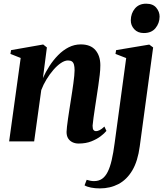

<svg xmlns="http://www.w3.org/2000/svg" viewBox="-20 -766 884 1040"><path d="M212.5 -343Q227 -376 247.8 -408.2Q268.5 -440.5 294.8 -467.2Q321 -494 352 -509.8Q383 -525.5 417.5 -525.5Q470.5 -525.5 497 -494.5Q523.5 -463.5 523.5 -412.5Q523.5 -388.5 520.2 -360.2Q517 -332 512.5 -302Q508 -272 503.5 -242Q499.5 -215 494.8 -184.8Q490 -154.5 486.5 -128Q483 -101.5 481.5 -85Q481.5 -67.5 486.8 -61.5Q492 -55.5 499.5 -55.5Q508.5 -55.5 520 -61.2Q531.5 -67 545.5 -80.5L556.5 -57Q546 -44 525.5 -28.2Q505 -12.5 475.2 -0.5Q445.5 11.5 405.5 11.5Q387.5 11.5 372.8 4.5Q358 -2.5 349.2 -16.2Q340.5 -30 340.5 -51.5Q340.5 -61 342.8 -80.2Q345 -99.5 348.5 -123.8Q352 -148 356 -173.5Q360 -199 363.5 -221.5Q367.5 -246 371 -269.8Q374.5 -293.5 377.5 -315.2Q380.5 -337 382.2 -355Q384 -373 384 -385Q384 -403.5 380.8 -415.5Q377.5 -427.5 369.8 -433Q362 -438.5 348 -438.5Q330.5 -438.5 309.8 -424.5Q289 -410.5 269 -387.2Q249 -364 231.8 -335.8Q214.5 -307.5 203.5 -278L165 0H29.5L92 -452L36.5 -474L40 -494.5L214 -525L234 -509ZM737 26.5Q726.5 106.5 696.8 156.8Q667 207 622 230.8Q577 254.5 521 254.5Q495 254.5 473.2 250.2Q451.5 246 438 238L449.5 208Q458.5 211 469.2 213Q480 215 489 215Q514.5 215 532.5 202.8Q550.5 190.5 563.2 165.2Q576 140 585 101.2Q594 62.5 601 9L663.5 -451.5L605.5 -474L609 -494.5L788.5 -524.5L809.5 -509ZM759 -587Q726 -587 707 -608Q688 -629 688.5 -656.5Q689 -694 711 -720Q733 -746 771.5 -746Q808.5 -746 826.5 -724.2Q844.5 -702.5 844.5 -676Q844 -640 822.2 -613.5Q800.5 -587 759 -587Z"/></svg>

Font: Merriweather 120pt
Style: Bold Italic
Weight: 700
Italic angle: -7.8°
Version: Version 2.101